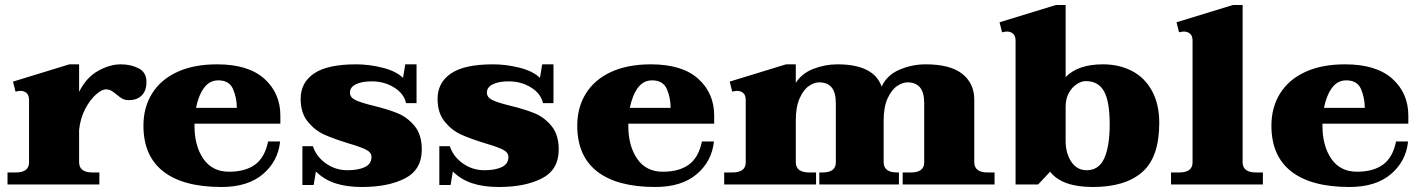

<svg xmlns="http://www.w3.org/2000/svg" viewBox="-20 -737 5676 767"><path d="M565 -410Q565 -374 546 -355.5Q527 -337 496 -337Q479 -337 469 -342.5Q459 -348 445 -360Q433 -370 424 -375Q415 -380 402 -380Q387 -380 363.5 -359.5Q340 -339 320.5 -302Q301 -265 296 -218V-89Q296 -48 350 -48H377V0H10V-48H42Q96 -48 96 -88V-337Q96 -357 86 -365.5Q76 -374 61 -374Q56 -374 42 -371L32 -411L257 -480H296V-370Q325 -428 372 -454Q419 -480 462 -480Q503 -480 534 -464Q565 -448 565 -410Z M757 -243V-234Q757 -154 792.5 -102.5Q828 -51 895 -51Q960 -51 999 -79.5Q1038 -108 1051 -172H1099Q1091 -93 1030.5 -41.5Q970 10 865 10Q712 10 632.5 -52Q553 -114 553 -235Q553 -308 587.5 -363.5Q622 -419 688 -449.5Q754 -480 847 -480Q972 -480 1036 -422.5Q1100 -365 1100 -275V-243ZM763 -306H926Q926 -346 911 -381Q896 -416 852 -416Q817 -416 795 -386Q773 -356 763 -306Z M1242 -52 1233 2H1188V-153H1230Q1243 -112 1281.5 -84.5Q1320 -57 1368 -57Q1411 -57 1437.5 -69.5Q1464 -82 1464 -110Q1464 -128 1442.5 -139Q1421 -150 1373 -164Q1314 -182 1276 -199Q1238 -216 1209.5 -251Q1181 -286 1181 -342Q1181 -407 1234.5 -443.5Q1288 -480 1403 -480Q1455 -480 1508.5 -466.5Q1562 -453 1590 -426L1599 -480H1644V-325H1602Q1594 -363 1554.5 -387.5Q1515 -412 1465 -412Q1426 -412 1402 -400.5Q1378 -389 1378 -367Q1378 -348 1399.5 -337.5Q1421 -327 1470 -315Q1528 -301 1567.5 -285Q1607 -269 1636 -234Q1665 -199 1665 -140Q1665 -59 1598 -24.5Q1531 10 1426 10Q1364 10 1319 -5Q1274 -20 1242 -52Z M1789 -52 1780 2H1735V-153H1777Q1790 -112 1828.5 -84.5Q1867 -57 1915 -57Q1958 -57 1984.5 -69.5Q2011 -82 2011 -110Q2011 -128 1989.5 -139Q1968 -150 1920 -164Q1861 -182 1823 -199Q1785 -216 1756.5 -251Q1728 -286 1728 -342Q1728 -407 1781.5 -443.5Q1835 -480 1950 -480Q2002 -480 2055.5 -466.5Q2109 -453 2137 -426L2146 -480H2191V-325H2149Q2141 -363 2101.5 -387.5Q2062 -412 2012 -412Q1973 -412 1949 -400.5Q1925 -389 1925 -367Q1925 -348 1946.5 -337.5Q1968 -327 2017 -315Q2075 -301 2114.5 -285Q2154 -269 2183 -234Q2212 -199 2212 -140Q2212 -59 2145 -24.5Q2078 10 1973 10Q1911 10 1866 -5Q1821 -20 1789 -52Z M2490 -243V-234Q2490 -154 2525.5 -102.5Q2561 -51 2628 -51Q2693 -51 2732 -79.5Q2771 -108 2784 -172H2832Q2824 -93 2763.5 -41.5Q2703 10 2598 10Q2445 10 2365.5 -52Q2286 -114 2286 -235Q2286 -308 2320.5 -363.5Q2355 -419 2421 -449.5Q2487 -480 2580 -480Q2705 -480 2769 -422.5Q2833 -365 2833 -275V-243ZM2496 -306H2659Q2659 -346 2644 -381Q2629 -416 2585 -416Q2550 -416 2528 -386Q2506 -356 2496 -306Z M3953 -48V0H3586V-48H3618Q3672 -48 3672 -88V-324Q3672 -368 3655 -388Q3638 -408 3605 -408Q3586 -408 3564 -393.5Q3542 -379 3526 -344.5Q3510 -310 3510 -256V-89Q3510 -48 3564 -48H3571V0H3253V-48H3265Q3319 -48 3319 -88V-324Q3319 -368 3302 -388Q3285 -408 3252 -408Q3233 -408 3211.5 -393.5Q3190 -379 3174.5 -344.5Q3159 -310 3159 -256V-89Q3159 -48 3213 -48H3240V0H2873V-48H2905Q2959 -48 2959 -88V-337Q2959 -357 2949 -365.5Q2939 -374 2924 -374Q2919 -374 2905 -371L2895 -411L3120 -480H3159V-406Q3183 -444 3229.5 -462Q3276 -480 3325 -480Q3471 -480 3502 -391Q3523 -437 3573 -458.5Q3623 -480 3678 -480Q3776 -480 3824 -442Q3872 -404 3872 -339V-89Q3872 -48 3926 -48Z M4175 -51 4127 0H4037V-574Q4037 -594 4027 -602.5Q4017 -611 4002 -611Q3997 -611 3983 -608L3973 -648L4198 -717H4237V-429Q4286 -480 4386 -480Q4451 -480 4502 -453.5Q4553 -427 4582 -374Q4611 -321 4611 -246Q4611 -109 4543 -49.5Q4475 10 4346 10Q4222 10 4175 -51ZM4413 -241Q4413 -331 4390.5 -372Q4368 -413 4317 -413Q4300 -413 4281 -400.5Q4262 -388 4249.5 -365Q4237 -342 4237 -311V-174Q4237 -125 4259.5 -91Q4282 -57 4321 -57Q4370 -57 4391.5 -105Q4413 -153 4413 -241Z M4658 -48H4690Q4744 -48 4744 -88V-574Q4744 -594 4734 -602.5Q4724 -611 4709 -611Q4704 -611 4690 -608L4680 -648L4905 -717H4944V-89Q4944 -48 4998 -48H5025V0H4658Z M5263 -243V-234Q5263 -154 5298.5 -102.5Q5334 -51 5401 -51Q5466 -51 5505 -79.5Q5544 -108 5557 -172H5605Q5597 -93 5536.5 -41.5Q5476 10 5371 10Q5218 10 5138.5 -52Q5059 -114 5059 -235Q5059 -308 5093.5 -363.5Q5128 -419 5194 -449.5Q5260 -480 5353 -480Q5478 -480 5542 -422.5Q5606 -365 5606 -275V-243ZM5269 -306H5432Q5432 -346 5417 -381Q5402 -416 5358 -416Q5323 -416 5301 -386Q5279 -356 5269 -306Z"/></svg>

Font: Taviraj Black
Style: Regular
Weight: 900
Designer: Katatrad Team
Foundry: CadsonDemak
Version: Version 1.001